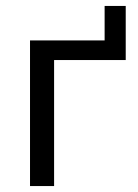

<svg xmlns="http://www.w3.org/2000/svg" viewBox="-20 -626 463 646"><path d="M81 0V-490H332V-606H403V-424H162V0Z"/></svg>

Font: Nunito Sans 10pt SemiCondensed
Style: Regular
Weight: 400
Width: 4
Designer: Vernon Adams
Foundry: Vernon Adams
Version: Version 3.101;gftools[0.9.27]